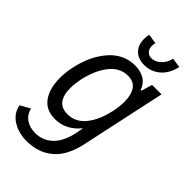

<svg xmlns="http://www.w3.org/2000/svg" viewBox="-285 -776 1046 1046"><g transform="rotate(45 237.5 -253.0)"><path d="M484 -512 380 -29Q357 84 295.5 136Q234 188 144 188Q82 188 35.5 159Q-11 130 -21 77L36 45Q46 86 76.5 105Q107 124 145 124Q204 124 245.5 84.5Q287 45 304 -35L312 -79Q253 -6 168 -6Q99 -6 64 -54.5Q29 -103 29 -183Q29 -227 39 -273Q62 -382 123 -452Q184 -522 272 -522Q313 -522 343.5 -504Q374 -486 387 -448L393 -450L411 -512ZM370 -341Q370 -393 349.5 -424Q329 -455 284 -455Q221 -455 178 -400Q135 -345 116 -257Q108 -215 108 -184Q108 -132 129.5 -102.5Q151 -73 198 -73Q260 -73 301.5 -125Q343 -177 361 -262Q370 -304 370 -341ZM203 -658Q203 -677 207 -694L263 -686Q260 -674 260 -663Q260 -639 272.5 -625.5Q285 -612 306 -612Q334 -612 359 -635.5Q384 -659 391 -694L447 -686Q434 -625 395 -591.5Q356 -558 304 -558Q258 -558 230.5 -584.5Q203 -611 203 -658Z"/></g></svg>

Font: Decalotype
Style: Italic
Weight: 400
Italic angle: -12°
Designer: Alfredo Marco Pradil
Foundry: Alfredo Marco Pradil
Version: Version 1.0